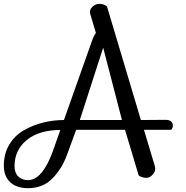

<svg xmlns="http://www.w3.org/2000/svg" viewBox="-82 -855 972 1003"><path d="M477 -821 654 -228 785 -229Q802 -229 811.5 -220.5Q821 -212 821 -199Q821 -192 818.5 -186.5Q816 -181 814 -179L812 -177H670L727 13Q734 36 717.5 55Q701 74 683 74Q671 74 660.5 70.5Q650 67 646 64L642 60L571 -177H316L266 -41Q240 28 191 78Q142 128 64 128Q5 128 -28.5 97Q-62 66 -62 10Q-62 -52 -33.5 -99.5Q-5 -147 42 -174Q89 -201 142.5 -214.5Q196 -228 252 -228L398 -640Q408 -669 419 -683L390 -780Q383 -803 400 -819Q417 -835 436 -835Q448 -835 458.5 -831.5Q469 -828 473 -824ZM64 86Q139 86 194 -65L233 -176Q123 -176 58.5 -124Q-6 -72 -6 13Q-6 48 13.5 67Q33 86 64 86ZM457 -606 335 -228H555Z"/></svg>

Font: Sofia
Style: Regular
Weight: 400
Designer: Paula Nazal and Daniel Hernndez
Foundry: Paula Nazal, Daniel Hernndez
Version: Version 1.001